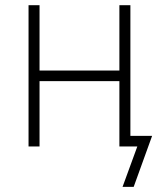

<svg xmlns="http://www.w3.org/2000/svg" viewBox="-20 -566 614 742"><path d="M132.8 -545.9V-293.5H441.4V-545.9H483.9V0H441.4V-252.4H132.8V0H90.3V-545.9ZM453.6 156.2 510.7 0H459.5V-41H567.9L496.6 156.2Z"/></svg>

Font: Inter Extra Light
Style: Regular
Weight: 200
Designer: Rasmus Andersson
Foundry: rsms
Version: Version 4.000;git-3c8e0fc